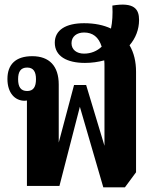

<svg xmlns="http://www.w3.org/2000/svg" viewBox="-20 -801 654 827"><path d="M425 6H518L566 -59V-492C566 -535 557 -574 538 -606C564 -636 579 -674 579 -715C579 -761 559 -793 464 -777C466 -739 464 -706 458 -678C426 -693 388 -701 342 -701C264 -701 216 -672 216 -617C216 -559 268 -530 346 -530C375 -530 403 -534 429 -541C430 -532 430 -523 430 -513V-173L351 -435H299L233 -187V-437C233 -517 192 -559 119 -559C47 -559 12 -523 12 -461C12 -401 44 -367 86 -367C89 -367 93 -368 96 -368V0H236L324 -341ZM288 -615C288 -644 311 -661 342 -661C379 -661 405 -642 418 -600C398 -581 372 -570 342 -570C310 -570 288 -587 288 -615ZM97 -409C69 -409 58 -427 58 -460C58 -492 69 -510 97 -510C124 -510 135 -492 135 -460C135 -427 124 -409 97 -409Z"/></svg>

Font: Noto Serif Thai ExtraCondensed ExtraBold
Style: Regular
Weight: 800
Width: 2
Designer: Monotype Design Team
Foundry: Monotype Imaging Inc.
Version: Version 2.002